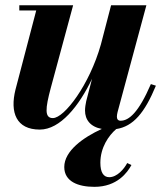

<svg xmlns="http://www.w3.org/2000/svg" viewBox="-20 -480 628 726"><path d="M477 144 461 136.5C449.5 158.5 423 190 393 190C371.5 190 359.5 172 359.5 135.5C359.5 77.5 391 32.5 419.5 8C484 -2 527 -53.5 569.5 -156L550.5 -162C504 -54.5 467.5 -23.5 436 -23.5C426.5 -23.5 422 -29.5 422 -38.5C422 -43.5 423 -50 424.5 -56L533.5 -460H400L361.5 -312C318.5 -159 223 -33.5 180 -33.5C148 -33.5 151 -69 172 -147.5L256.5 -460H53V-440.5H117L38.5 -141C17 -54.5 41.5 10 130.5 10C207.5 10 279 -79 328 -182L306 -97.5C303.5 -86.5 301.5 -72.5 301.5 -62C301.5 -27.5 321.5 -0.5 365 7.5C295 39.5 223 90.5 223 151.5C223 206.5 275.5 226.5 337 226.5C423 226.5 462 172 477 144Z"/></svg>

Font: Bodoni* 11pt
Style: Bold Italic
Weight: 700
Italic angle: -13°
Version: Version 2.3